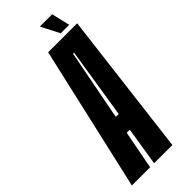

<svg xmlns="http://www.w3.org/2000/svg" viewBox="-299 -813 845 845"><g transform="rotate(-45 123.0 -390.5)"><path d="M-43.5 0 110.5 -675H291L208.5 0H95L123.5 -180H104.5L70 0ZM120 -263.5H138L190 -593H183.5ZM209 -695 164.5 -781H241L261.5 -695Z"/></g></svg>

Font: Anybody UltraCondensed SemiBold
Style: Italic
Weight: 600
Width: 1
Italic angle: -10°
Designer: Tyler Finck
Foundry: Etcetera Type Company
Version: Version 1.010; ttfautohint (v1.8.3) -l 8 -r 50 -G 200 -x 14 